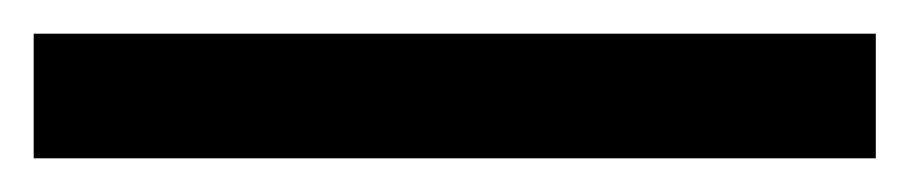

<svg xmlns="http://www.w3.org/2000/svg" viewBox="-20 43 540 114"><path d="M0 137V63H500V137Z"/></svg>

Font: Golos Text
Style: Regular
Weight: 400
Designer: A.Korolkova, Vitaly Kuzmin
Foundry: ParaType Ltd
Version: Version 2.004